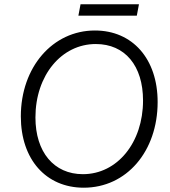

<svg xmlns="http://www.w3.org/2000/svg" viewBox="-20 -858 793 894"><path d="M370 16C569 16 714 -153 714 -383C714 -584 597 -716 422 -716C225 -716 77 -545 77 -316C77 -116 194 16 370 16ZM366 -47C231 -47 145 -150 145 -311C145 -507 266 -653 426 -653C562 -653 646 -552 646 -390C646 -194 526 -47 366 -47ZM345 -785H617L627 -838H355Z"/></svg>

Font: Uncut Sans Book Italic
Style: Regular
Weight: 350
Italic angle: -11°
Designer: Kasper Nordkvist
Foundry: UNCUT.wtf
Version: Version 1.304;Glyphs 3.2 (3246)